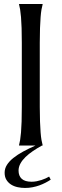

<svg xmlns="http://www.w3.org/2000/svg" viewBox="-20 -720 305 950"><path d="M74.2 -2Q77.1 -12.2 79.6 -27.3Q82 -42.5 84 -64.9Q85.9 -87.4 86.9 -118.4Q87.9 -149.4 87.9 -190.9V-508.8Q87.9 -550.3 86.9 -581.3Q85.9 -612.3 84 -635Q82 -657.7 79.6 -672.9Q77.1 -688 74.2 -698.2V-700.2H190.9V-698.2Q188 -688 185.3 -672.9Q182.6 -657.7 180.9 -635Q179.2 -612.3 178 -581.3Q176.8 -550.3 176.8 -508.8V-190.9Q176.8 -149.4 178 -118.4Q179.2 -87.4 180.9 -64.9Q182.6 -42.5 185.3 -27.3Q188 -12.2 190.9 -2V0H188Q164.6 12.7 143.3 27.1Q122.1 41.5 106.2 56.9Q90.3 72.3 81.1 89.1Q71.8 106 71.8 124Q71.8 150.4 87.6 164.8Q103.5 179.2 136.2 179.2Q148.9 179.2 161.4 176.8Q173.8 174.3 185.1 170.7Q196.3 167 206.1 162.6Q215.8 158.2 223.1 153.8L231 168.9Q219.2 176.8 205.1 184.1Q190.9 191.4 174.8 197.3Q158.7 203.1 140.9 206.5Q123 210 104 210Q85.4 210 67.1 206.1Q48.8 202.1 34.7 193.1Q20.5 184.1 11.7 169.7Q2.9 155.3 2.9 134.8Q2.9 113.8 14.4 95.7Q25.9 77.6 46.4 61.3Q66.9 44.9 94.7 29.8Q122.6 14.6 155.8 0H74.2Z"/></svg>

Font: Marcellus
Style: Regular
Weight: 400
Designer: Astigmatic (AOETI)
Foundry: Astigmatic (AOETI)
Version: Version 1.000